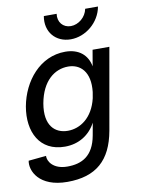

<svg xmlns="http://www.w3.org/2000/svg" viewBox="-106 -807 826 1093"><g transform="rotate(-10 307.0 -260.5)"><path d="M194 216C360 216 449 137 479 -29L562 -500H465L449 -407C437 -473 389 -516 309 -516C163 -516 61 -391 35 -248C10 -105 69 16 215 16C296 16 359 -25 394 -91L381 -19C360 97 292 130 209 130C126 130 97 79 99 49L-3 59C-14 115 30 216 194 216ZM136 -248C159 -375 233 -430 311 -430C381 -430 437 -379 424 -263L418 -228C392 -118 318 -70 247 -70C174 -70 114 -121 136 -248ZM225 -737C209 -647 267 -580 354 -580C440 -580 522 -647 538 -737H464C455 -690 412 -654 367 -654C322 -654 292 -690 299 -737Z"/></g></svg>

Font: Uncut Sans Medium
Style: Italic
Weight: 500
Italic angle: -10°
Designer: Kasper Nordkvist
Foundry: Uncut Type
Version: Version 1.111;FEAKit 1.0